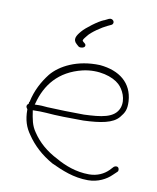

<svg xmlns="http://www.w3.org/2000/svg" viewBox="-81 -756 687 838"><g transform="rotate(10 262.5 -337.5)"><path d="M46 -253C46 -248 50 -245 52 -241V-239C52 -194 63 -162 84 -133C112 -91 151 -55 201 -27C249 -5 301 18 366 18C410 18 447 -2 469 -24L487 -41C489 -43 490 -45 490 -49C490 -57 486 -63 478 -63C474 -63 471 -62 467 -59L451 -42C432 -23 403 -8 366 -8C308 -8 258 -28 219 -50C168 -76 132 -108 106 -147C86 -175 82 -202 76 -241H82C99 -242 117 -241 136 -240C179 -236 243 -235 301 -235C377 -238 431 -247 457 -279C474 -300 483 -314 481 -352C476 -433 418 -478 331 -486C230 -490 155 -450 118 -405C90 -369 67 -327 56 -275V-274H54V-267C49 -262 46 -260 46 -253ZM80 -267 82 -273C104 -357 156 -425 260 -450C330 -466 394 -446 423 -419C444 -400 466 -357 452 -318C434 -270 374 -264 299 -261C246 -261 182 -263 140 -265H138C119 -267 103 -268 86 -267ZM215 -558 224 -550C227 -548 229 -547 234 -547C244 -547 253 -551 253 -559C253 -568 243 -570 238 -577V-580C239 -586 247 -594 253 -602V-601V-602C266 -620 311 -650 333 -660L350 -668C366 -678 351 -700 333 -691L315 -682H314C289 -672 240 -635 224 -616C206 -595 194 -576 215 -558ZM224 -550V-551ZM331 -486Z"/></g></svg>

Font: Stray Cat
Style: LtExt
Weight: 300
Version: Version 1.0